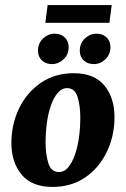

<svg xmlns="http://www.w3.org/2000/svg" viewBox="-20 -725 497 758"><path d="M187 13Q106 13 65.5 -35.5Q25 -84 25 -160Q25 -234 55 -296.5Q85 -359 140.5 -397.5Q196 -436 271 -436Q352 -436 392 -387.5Q432 -339 432 -263Q432 -189 402 -126Q372 -63 317 -25Q262 13 187 13ZM210 -46Q233 -45 249 -64Q265 -83 276 -114.5Q287 -146 292 -184Q297 -222 297 -261Q297 -307 286.5 -341.5Q276 -376 247 -377Q225 -378 208.5 -359Q192 -340 181 -308.5Q170 -277 165 -239Q160 -201 160 -162Q160 -117 170.5 -82Q181 -47 210 -46ZM159 -635 168 -705H421L412 -635ZM185 -472Q161 -472 145.5 -486.5Q130 -501 130 -525Q130 -554 150 -573Q170 -592 196 -592Q220 -592 235.5 -577.5Q251 -563 251 -539Q251 -510 231 -491Q211 -472 185 -472ZM350 -472Q326 -472 310.5 -486.5Q295 -501 295 -525Q295 -554 315 -573Q335 -592 361 -592Q385 -592 400.5 -577.5Q416 -563 416 -539Q416 -510 396 -491Q376 -472 350 -472Z"/></svg>

Font: Rasa
Style: Italic
Weight: 400
Italic angle: -7.10001°
Designer: Anna Giedrys (Yrsa+Rasa design), David Brezina (Yrsa art-direction, Rasa art-direction, design)
Foundry: Rosetta Type Foundry
Version: Version 2.004